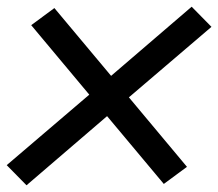

<svg xmlns="http://www.w3.org/2000/svg" viewBox="-25 -626 650 572"><path d="M54 -74 -5 -134 241 -344 68 -551 137 -602 306 -400 546 -606 605 -546 359 -336 532 -129 463 -78 294 -280Z"/></svg>

Font: Iosevka Md Ex Obl
Style: Regular
Weight: 500
Width: 7
Italic angle: -9°
Monospace: yes
Designer: Belleve Invis
Foundry: Belleve Invis
Version: Version 32.5.0; ttfautohint (v1.8.4)